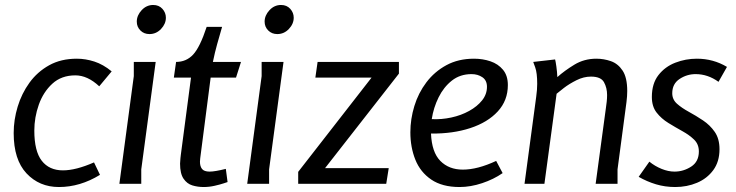

<svg xmlns="http://www.w3.org/2000/svg" viewBox="-20 -739 2958 772"><path d="M379 -392Q332 -436 283 -436Q227 -436 190.5 -402.5Q154 -369 136 -318Q118 -267 118 -214Q118 -131 148 -92.5Q178 -54 233 -54Q285 -54 358 -86L382 -36Q302 13 217 13Q138 13 86.5 -42Q35 -97 35 -204Q35 -257 51 -310Q67 -363 98.5 -406.5Q130 -450 177.5 -476.5Q225 -503 289 -503Q324 -503 359.5 -491.5Q395 -480 429 -452Z M647 -668Q647 -643 627.5 -622.5Q608 -602 581 -602Q559 -602 544.5 -616.5Q530 -631 530 -652Q530 -677 549.5 -698Q569 -719 596 -719Q619 -719 633 -703.5Q647 -688 647 -668ZM606 -490 548 -58V0H460L518 -433V-490Z M873 -631Q862 -593 853 -561Q844 -529 836 -490H949L929 -427H827L786 -110Q786 -110 785 -102Q784 -94 784 -89Q784 -70 792.5 -59.5Q801 -49 823 -49Q844 -49 888 -60L895 -7Q895 -7 880 -2Q865 3 843 8Q821 13 799 13Q775 13 753.5 6.5Q732 0 718 -20.5Q704 -41 704 -81Q704 -89 705.5 -102.5Q707 -116 707 -116L748 -427H679L688 -490Q729 -490 756.5 -519.5Q784 -549 811 -631Z M1161 -668Q1161 -643 1141.5 -622.5Q1122 -602 1095 -602Q1073 -602 1058.5 -616.5Q1044 -631 1044 -652Q1044 -677 1063.5 -698Q1083 -719 1110 -719Q1133 -719 1147 -703.5Q1161 -688 1161 -668ZM1120 -490 1062 -58V0H974L1032 -433V-490Z M1257 -490H1584V-443L1287 -63H1543L1533 0H1179V-48L1474 -427H1248Z M1886 -503Q1921 -503 1952 -492.5Q1983 -482 2002.5 -458.5Q2022 -435 2022 -397Q2022 -335 1981.5 -291Q1941 -247 1871 -224Q1801 -201 1713 -202Q1716 -127 1750.5 -92Q1785 -57 1841 -57Q1900 -57 1975 -92L2001 -43Q1965 -18 1918.5 -2.5Q1872 13 1828 13Q1758 13 1714 -17Q1670 -47 1650 -97Q1630 -147 1630 -207Q1630 -260 1646 -312.5Q1662 -365 1694.5 -408Q1727 -451 1775 -477Q1823 -503 1886 -503ZM1876 -441Q1830 -441 1797 -415Q1764 -389 1743.5 -347.5Q1723 -306 1716 -260Q1755 -258 1794.5 -266.5Q1834 -275 1866.5 -293Q1899 -311 1918.5 -335.5Q1938 -360 1938 -390Q1938 -416 1919.5 -428.5Q1901 -441 1876 -441Z M2212 -500Q2214 -493 2217 -472Q2220 -451 2221 -429Q2250 -455 2289.5 -479Q2329 -503 2378 -503Q2408 -503 2436.5 -493Q2465 -483 2483.5 -455Q2502 -427 2502 -373Q2502 -353 2499 -329L2463 -58V0H2375L2416 -303Q2418 -316 2419.5 -330Q2421 -344 2421 -357Q2421 -386 2408.5 -408.5Q2396 -431 2356 -431Q2327 -431 2298 -416.5Q2269 -402 2247.5 -385.5Q2226 -369 2218 -362L2169 0H2089L2136 -350Q2138 -364 2139 -377.5Q2140 -391 2140 -402Q2140 -446 2132 -468Q2124 -490 2124 -490Z M2869 -410Q2826 -441 2777 -441Q2742 -441 2712.5 -421.5Q2683 -402 2683 -364Q2683 -339 2702 -322Q2721 -305 2749.5 -289.5Q2778 -274 2806.5 -255Q2835 -236 2854 -208.5Q2873 -181 2873 -139Q2873 -89 2848 -55Q2823 -21 2782.5 -4Q2742 13 2695 13Q2654 13 2617.5 2Q2581 -9 2548 -28L2591 -89Q2613 -71 2640 -60Q2667 -49 2692 -49Q2728 -49 2759 -69Q2790 -89 2790 -130Q2790 -159 2771 -177.5Q2752 -196 2724 -211.5Q2696 -227 2667.5 -244.5Q2639 -262 2620 -286.5Q2601 -311 2601 -349Q2601 -403 2627.5 -437Q2654 -471 2695.5 -487Q2737 -503 2782 -503Q2848 -503 2903 -470Z"/></svg>

Font: Rosario Light
Style: Italic
Weight: 300
Italic angle: -8.05°
Designer: Hector Gatti
Foundry: Omnibus Type
Version: Version 1.101; ttfautohint (v1.8.1.43-b0c9)